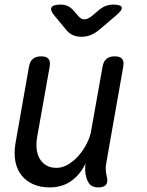

<svg xmlns="http://www.w3.org/2000/svg" viewBox="-20 -805 640 835"><path d="M408 10Q385 10 373 -1Q361 -12 355 -35Q351 -49 350.5 -64.5Q350 -80 352 -94Q329 -46 290 -18Q251 10 196 10Q156 10 125 -3.5Q94 -17 74 -42Q54 -67 47 -102Q40 -137 47 -180L106 -515Q110 -538 123 -549Q136 -560 159 -560Q182 -560 191 -549Q200 -538 196 -515L141 -206Q137 -180 139.5 -156.5Q142 -133 152.5 -115Q163 -97 181 -86Q199 -75 226 -75Q253 -75 278.5 -91Q304 -107 324 -130.5Q344 -154 358 -182Q372 -210 376 -234L426 -515Q430 -538 443 -549Q456 -560 479 -560Q502 -560 511 -549Q520 -538 516 -515L442 -95Q439 -80 440 -65Q441 -50 445 -35Q450 -12 440.5 -1Q431 10 408 10ZM244 -785Q261 -785 274 -779Q287 -773 297 -762L321 -735Q332 -721 347 -721Q362 -721 379 -735L410 -761Q424 -773 439.5 -779Q455 -785 472 -785Q506 -785 509.5 -773Q513 -761 484 -737L411 -675Q393 -660 374 -652.5Q355 -645 334 -645Q313 -645 296.5 -652.5Q280 -660 268 -675L216 -738Q197 -761 204 -773Q211 -785 244 -785Z"/></svg>

Font: Maple Mono NL
Style: Italic
Weight: 400
Italic angle: -10°
Monospace: yes
Designer: subframe7536
Version: Version 7.000